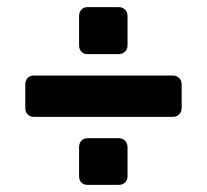

<svg xmlns="http://www.w3.org/2000/svg" viewBox="-20 -570 580 539"><path d="M226 -418Q215 -418 208.5 -425Q202 -432 202 -443V-525Q202 -536 208.5 -543Q215 -550 226 -550H313Q324 -550 331 -543Q338 -536 338 -525V-443Q338 -432 331 -425Q324 -418 313 -418ZM75 -242Q64 -242 57.5 -249Q51 -256 51 -267V-333Q51 -344 57.5 -351Q64 -358 75 -358H465Q476 -358 483 -351Q490 -344 490 -333V-267Q490 -256 483 -249Q476 -242 465 -242ZM226 -51Q215 -51 208.5 -57.5Q202 -64 202 -75V-157Q202 -168 208.5 -175Q215 -182 226 -182H313Q324 -182 331 -175Q338 -168 338 -157V-75Q338 -64 331 -57.5Q324 -51 313 -51Z"/></svg>

Font: Fz Rubik SemBd
Style: Regular
Weight: 600
Designer: Hubert and Fischer
Foundry: Hubert and Fischer
Version: Vit hóa bi FontZin.com